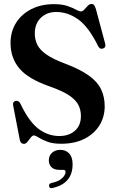

<svg xmlns="http://www.w3.org/2000/svg" viewBox="-20 -732 594 993"><path d="M296 11.5Q253 11.5 224.8 0.8Q196.5 -10 179.8 -20.8Q163 -31.5 155.5 -31.5Q147.5 -31.5 139.2 -20.5Q131 -9.5 122.2 1.2Q113.5 12 104.5 12Q86 12 82 -10.5L48 -186.5Q44 -205.5 60.5 -210Q75 -214.5 85.5 -196Q130.5 -101.5 180 -65Q229.5 -28.5 286.5 -28.5Q336.5 -28.5 367.5 -55.8Q398.5 -83 398.5 -132Q398.5 -163.5 385.2 -189.5Q372 -215.5 337.2 -238.8Q302.5 -262 237 -285Q125 -324 79.8 -378.5Q34.5 -433 34.5 -509.5Q34.5 -568.5 63 -613.8Q91.5 -659 142 -684.8Q192.5 -710.5 259 -710.5Q300.5 -710.5 328 -701.2Q355.5 -692 372.2 -682.5Q389 -673 399 -673Q407.5 -673 416.2 -682.8Q425 -692.5 434 -702Q443 -711.5 453 -711.5Q461.5 -711.5 466.5 -705.8Q471.5 -700 476 -685L523.5 -508Q529.5 -487 513 -481Q496 -475.5 487 -494.5Q438.5 -593 384.8 -631.5Q331 -670 271 -670Q222 -670 191 -639.8Q160 -609.5 160 -559Q160 -527 173 -500.5Q186 -474 220.2 -450Q254.5 -426 319 -402Q395.5 -373 439.8 -341Q484 -309 502.8 -270Q521.5 -231 521.5 -182.5Q521.5 -127.5 494.5 -83.8Q467.5 -40 417 -14.2Q366.5 11.5 296 11.5ZM287.5 146.5Q259.5 146.5 246 132.5Q232.5 118.5 232.5 97.5Q232.5 73 249.2 58Q266 43 291.5 43Q320 43 337.8 61.8Q355.5 80.5 355.5 117.5Q355.5 217 252.5 240Q237 244.5 234 231.5Q231.5 218.5 245.5 214.5Q282.5 207 300.8 190Q319 173 319 157.5Q319 146.5 308 146.5Z"/></svg>

Font: Fraunces 144pt S050 SemiBold
Style: Regular
Weight: 600
Version: Version 1.000; ttfautohint (v1.8.3)